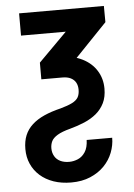

<svg xmlns="http://www.w3.org/2000/svg" viewBox="-53 -569 575 823"><g transform="rotate(-5 234.5 -157.0)"><path d="M60.5 -528.3H425.3L425.8 -458.5L214.4 -238.3H130.9V-310.1L252.9 -432.6H60.5ZM147.9 60.1Q147.9 79.1 156.5 94Q165 108.9 181.2 116.7Q197.3 124.5 219.2 124.5Q238.3 124.5 256.8 116.7Q275.4 108.9 288.1 89.6Q300.8 70.3 301.8 37.6H411.6Q411.6 69.8 399.4 101.3Q387.2 132.8 362.8 158Q338.4 183.1 302.7 198.2Q267.1 213.4 220.7 213.4Q178.7 213.4 144.8 201.7Q110.8 189.9 86.7 168.5Q62.5 147 49.6 117.9Q36.6 88.9 36.6 53.7Q36.6 20 47.1 -5.4Q57.6 -30.8 78.6 -50Q99.6 -69.3 130.6 -83.3Q161.6 -97.2 202.1 -106.9Q233.9 -115.7 252.4 -125Q271 -134.3 278.6 -147.2Q286.1 -160.2 286.1 -180.2Q286.1 -197.8 279.1 -210.7Q272 -223.6 257.6 -231Q243.2 -238.3 221.7 -238.3H180.7L180.2 -326.2H221.7Q275.9 -326.2 315.2 -306.4Q354.5 -286.6 375.7 -252.4Q397 -218.3 397 -175.3Q397 -139.2 384.3 -113.3Q371.6 -87.4 349.4 -68.8Q327.1 -50.3 297.6 -37.8Q268.1 -25.4 235.4 -16.6Q199.7 -7.3 180.4 4.4Q161.1 16.1 154.5 29.8Q147.9 43.5 147.9 60.1Z"/></g></svg>

Font: Roboto Condensed Medium
Style: Regular
Weight: 500
Designer: Christian Robertson
Foundry: Google
Version: Version 3.0